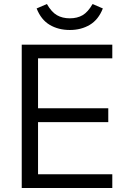

<svg xmlns="http://www.w3.org/2000/svg" viewBox="-20 -934 628 954"><path d="M88 0V-712H538V-644H169V-396H518V-327H169V-68H538V0ZM162 -892 213 -914Q236 -874 263 -858.5Q290 -843 327 -843Q364 -843 390.5 -858.5Q417 -874 440 -914L491 -892Q469 -836 426 -810.5Q383 -785 327 -785Q270 -785 227 -810.5Q184 -836 162 -892Z"/></svg>

Font: Muli-Regular
Style: Regular
Weight: 400
Version: Version 2.000